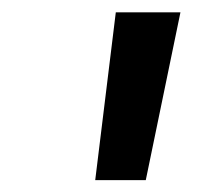

<svg xmlns="http://www.w3.org/2000/svg" viewBox="-20 -748 341 319"><path d="M138.2 -448.7 172.4 -727.5H279.8L222.2 -448.7Z"/></svg>

Font: Inter 18pt Medium
Style: Italic
Weight: 500
Italic angle: -9.3988°
Designer: Rasmus Andersson
Foundry: rsms
Version: Version 4.001;git-66647c0bb